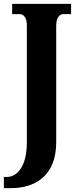

<svg xmlns="http://www.w3.org/2000/svg" viewBox="-38 -734 403 994"><path d="M-18 240H19C136 240 253 183 253 2V-601C253 -647 273 -661 291 -661H330V-714H25V-661H64C81 -661 101 -647 101 -603V3C101 137 44 182 -1 182H-18Z"/></svg>

Font: Noto Serif Tamil ExtraCondensed ExtraBold
Style: Regular
Weight: 800
Width: 2
Designer: Indian Type Foundry, Tom Grace, and the Monotype Design Team
Foundry: Monotype Imaging Inc.
Version: Version 2.004